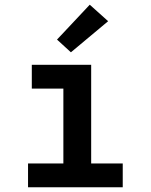

<svg xmlns="http://www.w3.org/2000/svg" viewBox="-20 -795 640 815"><path d="M99 0V-101H249V-419H115V-520H367V-101H501V0ZM281 -573 222 -627 361 -775 439 -705Z"/></svg>

Font: Iosevka Custom Extended
Style: Bold
Weight: 700
Width: 7
Monospace: yes
Designer: Belleve Invis
Foundry: Belleve Invis
Version: Version 11.2.4; ttfautohint (v1.8.4)